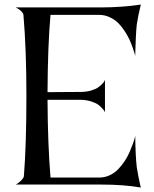

<svg xmlns="http://www.w3.org/2000/svg" viewBox="-20 -820 685 852"><path d="M85.9 -37.1Q97.2 -177.7 97.2 -396Q97.2 -599.6 84 -753.9Q83 -761.7 74.5 -770Q65.9 -778.3 57.6 -782.7L49.8 -787.1H428.2Q474.1 -787.1 518.3 -790.3Q562.5 -793.5 584 -796.9L605 -799.8Q592.8 -751 586.9 -710.9Q584.5 -688.5 582.8 -653.6Q581.1 -618.7 580.6 -595.2L580.1 -571.8Q579.1 -575.7 577.4 -582.3Q575.7 -588.9 569.1 -607.7Q562.5 -626.5 554.7 -643.8Q546.9 -661.1 533.2 -682.1Q519.5 -703.1 504.2 -718.3Q488.8 -733.4 466.8 -743.7Q444.8 -753.9 420.9 -753.9H204.1Q191.9 -616.2 190.9 -411.1L341.8 -412.1Q365.7 -412.6 385 -418.5Q404.3 -424.3 415.3 -432.1Q426.3 -439.9 433.6 -447.5Q440.9 -455.1 443.4 -460.4L445.8 -465.8V-321.8Q444.8 -323.7 442.9 -327.4Q440.9 -331.1 432.9 -340.1Q424.8 -349.1 414.3 -356.4Q403.8 -363.8 384.5 -369.9Q365.2 -376 342.8 -377H190.9Q191.9 -181.2 204.1 -32.2H421.9Q445.8 -32.2 467.5 -42.7Q489.3 -53.2 504.6 -69.3Q520 -85.4 533.2 -105.2Q546.4 -125 554.7 -144.5Q563 -164.1 569.1 -180.4Q575.2 -196.8 577.6 -207L580.1 -216.8Q581.1 -127.9 586.9 -78.1Q589.4 -60.5 594 -37.8Q598.6 -15.1 601.6 -1.5L605 12.2Q531.2 -1 428.2 -1H49.8Q53.2 -2.9 58.8 -6.3Q64.5 -9.8 74.2 -19.5Q84 -29.3 85.9 -37.1Z"/></svg>

Font: Anticva
Style: Regular
Weight: 400
Version: Version 1.000